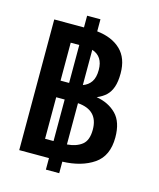

<svg xmlns="http://www.w3.org/2000/svg" viewBox="-125 -878 850 1029"><g transform="rotate(15 300.0 -363.0)"><path d="M303 -790V-723Q386.5 -714 434.5 -668Q482.5 -622 482.5 -537.5Q482.5 -491.5 472 -461.5Q461.5 -431.5 442 -413Q422.5 -394.5 391.5 -381.5Q459.5 -370 501.8 -327Q544 -284 544 -198.5Q544 -96 476.5 -49.8Q409 -3.5 303 0V64H229V0H64V-725H229V-790ZM229 -417V-627.5H181.5V-417ZM229 -94.5V-325H182V-94.5ZM416.5 -207.5Q416.5 -316 303 -324.5V-95.5Q354.5 -99.5 385.5 -123.8Q416.5 -148 416.5 -207.5ZM364.5 -525.5Q364.5 -600.5 303 -620.5V-425Q332.5 -435.5 348.5 -459.5Q364.5 -483.5 364.5 -525.5Z"/></g></svg>

Font: JuliaMono SemiBold
Style: Regular
Weight: 600
Monospace: yes
Designer: cormullion
Foundry: corm
Version: Version 0.055; ttfautohint (v1.8.4)